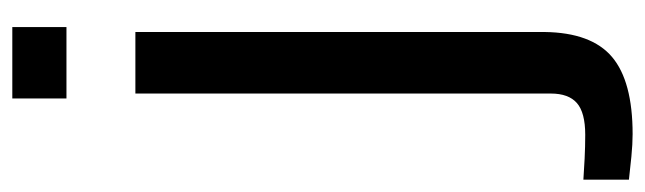

<svg xmlns="http://www.w3.org/2000/svg" viewBox="-459 -452 1048 312"><g transform="rotate(-90 65.0 -296.0)"><path d="M61 -712V-800H177V-712ZM-71 202V128Q-57 129 -37 130Q-17 131 2 131Q38 131 53.5 117.5Q69 104 69 75V-600H169V65Q168 141 128.5 174.5Q89 208 3 208Q-13 208 -33.5 206Q-54 204 -71 202Z"/></g></svg>

Font: Big Shoulders Text SemiBold
Style: Regular
Weight: 600
Designer: Patric King
Foundry: XO Type Co
Version: Version 1.000; ttfautohint (v1.8.2)